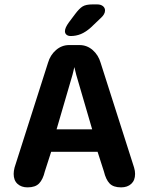

<svg xmlns="http://www.w3.org/2000/svg" viewBox="-20 -820 659 850"><path d="M102 9.5Q74.5 9.5 57.5 -6Q40.5 -21.5 40.5 -50Q40.5 -56.5 41.5 -63.5Q42.5 -70.5 44.5 -78.5L192.5 -542Q202.5 -576.5 228 -598.5Q253.5 -620.5 286 -620.5H332Q365 -620.5 390.2 -598.5Q415.5 -576.5 425.5 -542L573.5 -78.5Q576 -70.5 577 -63.5Q578 -56.5 578 -50Q578 -21.5 561 -6Q544 9.5 516 9.5Q481.5 9.5 465 -8Q448.5 -25.5 440 -61L412 -148H206.5L178.5 -61Q170 -25.5 153.2 -8Q136.5 9.5 102 9.5ZM230.5 -247.5H388L317.5 -489Q315 -498.5 313 -507.2Q311 -516 309 -523Q307.5 -516 305.5 -507.2Q303.5 -498.5 301 -489ZM293 -660.5Q281.5 -660.5 274.5 -666.2Q267.5 -672 267.5 -682Q267.5 -697 285 -721L312 -757Q331 -782.5 345.8 -791.5Q360.5 -800.5 389.5 -800.5H410.5Q426 -800.5 435.5 -793Q445 -785.5 445 -773.5Q445 -757 426 -740L382.5 -698.5Q359.5 -678 338 -669.2Q316.5 -660.5 293 -660.5Z"/></svg>

Font: Sono Monospace SemiBold
Style: Regular
Weight: 600
Designer: Tyler Finck
Foundry: Tyler Finck
Version: Version 2.112